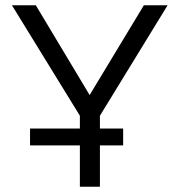

<svg xmlns="http://www.w3.org/2000/svg" viewBox="-20 -710 684 730"><path d="M359.9 0H283.7V-157.2H94.2V-221.2H283.7V-270L25.4 -689.9H116.2L320.8 -348.6L526.9 -689.9H617.2L359.9 -270V-221.2H448.2V-157.2H359.9Z"/></svg>

Font: Acari Sans
Style: Regular
Weight: 400
Designer: Alfredo Marco Pradil and Stefan Peev
Foundry: Hanken Design Co.
Version: Version 1.045;February 4, 2021;FontCreator 13.0.0.2655 64-bi